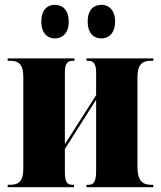

<svg xmlns="http://www.w3.org/2000/svg" viewBox="-20 -779 669 799"><path d="M403 -619C429 -619 459 -638 459 -689C459 -741 429 -759 403 -759C372 -759 345 -741 345 -689C345 -638 372 -619 403 -619ZM208 -619C237 -619 266 -638 266 -689C266 -741 237 -759 208 -759C180 -759 152 -741 152 -689C152 -638 180 -619 208 -619ZM12 0H288V-10H281C260 -10 250 -22 250 -61V-159L380 -364V-66C380 -27 371 -10 350 -10H340V0H618V-10H608C574 -10 552 -27 552 -83V-457C552 -513 574 -526 608 -526H618V-536H340V-526H349C370 -526 380 -510 380 -480V-383L250 -179V-479C250 -516 262 -526 283 -526H290V-536H12V-526H21C55 -526 77 -515 77 -458V-78C77 -21 55 -10 21 -10H12Z"/></svg>

Font: Noto Serif Display Condensed Black
Style: Regular
Weight: 900
Width: 3
Designer: Monotype Design Team
Foundry: Monotype Imaging Inc.
Version: Version 2.009